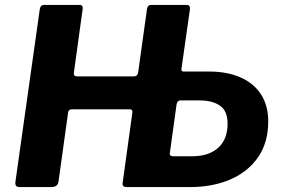

<svg xmlns="http://www.w3.org/2000/svg" viewBox="-20 -762 1147 782"><path d="M62.4 0Q49.5 0 45.6 -5.1Q41.7 -10.3 42.7 -21L141.8 -723Q144.2 -742 160.1 -742H303.5Q319.5 -742 316.5 -723.9L281.1 -467.4Q278.3 -450.9 293.8 -450.9H525Q540.4 -450.9 542.8 -467.7L578.6 -724.7Q581 -742 595.8 -742H739.6Q756.3 -742 753.3 -722.4L719 -481.1Q718 -470.6 727.4 -470.6H831.9Q905.2 -470.6 959.3 -446.9Q1013.5 -423.1 1043 -377.7Q1072.5 -332.4 1072.5 -267.3Q1072.5 -182.3 1031.9 -122.7Q991.3 -63.1 919.2 -31.6Q847.1 0 752.8 0H496.5Q477 0 479.4 -16.4L519.2 -304.1Q520.9 -316.8 507.9 -316.8H272.9Q259.1 -316.8 257.4 -304.1L218.4 -23Q215.2 0 189.1 0ZM686.6 -125.5H761.8Q830.3 -125.5 868.6 -160Q906.9 -194.6 906.9 -258Q906.9 -310.7 875.7 -331.9Q844.5 -353 793.1 -353H715.4Q701.3 -353 698.8 -334.4L671.8 -139.2Q669.4 -125.5 686.6 -125.5Z"/></svg>

Font: Libre Franklin Thin
Style: Italic
Weight: 100
Italic angle: -8°
Designer: Pablo Impallari, Rodrigo Fuenzalida, Nhung Nguyen
Foundry: Impallari Type
Version: Version 3.000